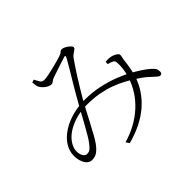

<svg xmlns="http://www.w3.org/2000/svg" viewBox="-161 -997 1322 1322"><g transform="rotate(-45 500.0 -336.5)"><path d="M170 -43Q143 -43 125.5 -66Q108 -89 102.5 -123.5Q97 -158 105 -190Q113 -222 133.5 -250Q154 -278 185 -301Q216 -324 254.5 -340Q293 -356 337 -364.5Q381 -373 428 -373Q500 -373 566.5 -358.5Q633 -344 687.5 -322.5Q742 -301 778 -281Q811 -263 836.5 -246.5Q862 -230 881 -215.5Q900 -201 913 -187Q926 -174 928.5 -163Q931 -152 931 -141Q931 -132 926 -127Q921 -122 913 -122Q903 -122 887 -137Q871 -152 843 -177Q815 -202 766 -232Q739 -249 704.5 -267.5Q670 -286 627 -302Q584 -318 530.5 -328Q477 -338 413 -338Q360 -338 314 -326Q268 -314 231.5 -293.5Q195 -273 171.5 -246Q148 -219 139 -189Q133 -167 136 -145.5Q139 -124 149.5 -110.5Q160 -97 174 -97Q195 -97 208 -108.5Q221 -120 237 -141Q249 -156 266 -185Q283 -214 303 -249.5Q323 -285 343 -322Q363 -359 381 -391Q399 -423 422 -462.5Q445 -502 469 -541.5Q493 -581 512.5 -614Q532 -647 542 -666Q548 -677 545.5 -680Q543 -683 535 -681Q516 -675 488.5 -666Q461 -657 433 -648Q405 -639 384 -631Q371 -627 360.5 -618Q350 -609 339 -609Q328 -609 313 -616.5Q298 -624 285.5 -636Q273 -648 266 -660Q261 -668 258.5 -683.5Q256 -699 255 -712L276 -719Q287 -699 296 -682.5Q305 -666 327 -666Q343 -666 368.5 -671Q394 -676 422 -683Q450 -690 474 -696.5Q498 -703 510 -707Q535 -715 542 -723Q549 -731 560 -731Q569 -731 580.5 -726Q592 -721 603 -713Q614 -705 621.5 -697Q629 -689 629 -683Q629 -674 619.5 -667Q610 -660 598 -652Q586 -644 576 -631Q566 -617 546.5 -588Q527 -559 504 -523Q481 -487 459.5 -451Q438 -415 422 -388Q403 -355 382 -314.5Q361 -274 339.5 -233.5Q318 -193 299.5 -159.5Q281 -126 267 -106Q247 -78 224.5 -60.5Q202 -43 170 -43ZM418 33Q540 -2 626.5 -80.5Q713 -159 747 -267Q760 -308 763.5 -340Q767 -372 765 -393Q764 -406 761 -411.5Q758 -417 748 -422Q734 -430 712 -434L713 -455Q724 -457 737 -457Q750 -457 760 -455Q773 -453 786 -447Q799 -441 808.5 -434Q818 -427 818 -419Q818 -408 815 -396.5Q812 -385 810 -366Q809 -354 805.5 -332Q802 -310 797 -285.5Q792 -261 786 -241Q749 -130 661 -54.5Q573 21 435 58Z"/></g></svg>

Font: Noto Serif KR ExtraLight
Style: Regular
Weight: 200
Designer: Ryoko NISHIZUKA 西塚涼子 (kana & ideographs); Frank Grießhammer (Latin, Greek & Cyrillic); Wenlong ZHANG 张文龙 (bopomofo); San
Foundry: Adobe
Version: Version 2.002-H1;hotconv 1.1.0;makeotfexe 2.6.0